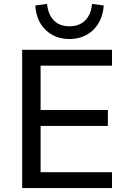

<svg xmlns="http://www.w3.org/2000/svg" viewBox="-20 -959 653 979"><path d="M93 0V-705H551V-624H187V-398H530V-317H187V-81H551V0ZM334 -760Q261 -760 213 -806Q165 -852 160 -931L220 -939Q225 -886 254 -855.5Q283 -825 334 -825Q385 -825 415 -855.5Q445 -886 449 -939L509 -931Q503 -852 455 -806Q407 -760 334 -760Z"/></svg>

Font: Nunito Sans 10pt Medium
Style: Regular
Weight: 500
Designer: Vernon Adams
Foundry: Vernon Adams
Version: Version 3.101;gftools[0.9.27]